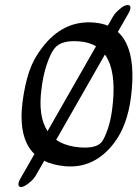

<svg xmlns="http://www.w3.org/2000/svg" viewBox="-20 -632 554 774"><path d="M505 -606Q508 -597 500 -582L124 76Q115 91 99 104Q83 117 71 121Q58 124 55 116Q52 107 60 92L436 -566Q445 -581 461 -594Q476 -608 489 -611Q502 -614 505 -606ZM360 -541Q544 -525 508 -240Q493 -126 441 -57Q361 49 242 38Q40 20 71 -222Q80 -291 97.5 -343Q115 -395 150 -440Q235 -552 360 -541ZM302 -465Q226 -472 199 -436Q184 -417 169 -373.5Q154 -330 147 -272Q119 -54 300 -38Q369 -32 391 -61Q402 -76 414 -110.5Q426 -145 432 -190Q466 -451 302 -465Z"/></svg>

Font: Kavivanar
Style: Regular
Weight: 400
Designer: Tharique Azeez
Foundry: Tharique Azeez
Version: Version 1.88